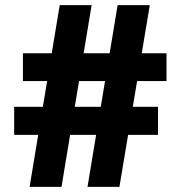

<svg xmlns="http://www.w3.org/2000/svg" viewBox="-20 -726 702 746"><path d="M320 0 437 -706H562L444 0ZM35 -202V-311H594V-202ZM95 0 212 -706H336L219 0ZM69 -411V-519H627V-411Z"/></svg>

Font: Outfit Thin
Style: Bold
Weight: 700
Version: Version 1.100;gftools[0.9.27]